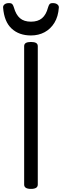

<svg xmlns="http://www.w3.org/2000/svg" viewBox="-24 -1206 400 1240"><path d="M176 14Q154 14 143 7Q132 0 132 -14V-908Q132 -922 143 -928.5Q154 -935 176 -935Q198 -935 209 -928.5Q220 -922 220 -908V-14Q220 0 209 7Q198 14 176 14ZM176 -977Q99 -977 51 -1021.5Q3 -1066 -4 -1157Q-5 -1169 5 -1177.5Q15 -1186 34 -1186Q50 -1186 56 -1178.5Q62 -1171 66 -1157Q79 -1111 105 -1088.5Q131 -1066 176 -1066Q221 -1066 247.5 -1088.5Q274 -1111 286 -1157Q290 -1171 295.5 -1178.5Q301 -1186 317 -1186Q336 -1186 346.5 -1177.5Q357 -1169 356 -1157Q352 -1099 327.5 -1059Q303 -1019 264 -998Q225 -977 176 -977Z"/></svg>

Font: Playwrite DE Grund
Style: Regular
Weight: 400
Designer: Veronika Burian, José Scaglione
Foundry: TypeTogether
Version: Version 1.002